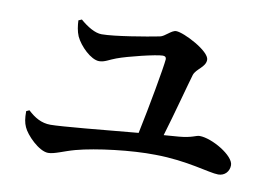

<svg xmlns="http://www.w3.org/2000/svg" viewBox="-68 -772 1136 813"><g transform="rotate(10 500.0 -366.0)"><path d="M61 -223C61 -191 64 -174 72 -156C85 -125 143 -65 183 -65C210 -65 247 -84 295 -97C381 -120 531 -138 632 -136C770 -135 869 -100 908 -100C936 -100 955 -121 955 -148C955 -189 856 -247 803 -247C787 -247 774 -234 717 -229L652 -224C681 -320 715 -449 729 -496C738 -524 778 -538 778 -570C778 -607 661 -667 628 -667C608 -667 585 -637 564 -633C509 -622 374 -599 319 -599C290 -599 256 -620 226 -646L212 -640C213 -618 216 -594 225 -573C243 -534 293 -485 328 -485C352 -485 370 -499 398 -509C443 -526 563 -555 590 -555C600 -555 605 -551 605 -542C602 -505 571 -333 546 -215C395 -201 217 -184 172 -184C133 -184 103 -202 74 -229Z"/></g></svg>

Font: Noto Serif JP
Style: Bold
Weight: 700
Designer: Ryoko NISHIZUKA 西塚涼子 (kana & ideographs); Frank Grießhammer (Latin, Greek & Cyrillic); Wenlong ZHANG 张文龙 (bopomofo); San
Foundry: Adobe
Version: Version 2.001;hotconv 1.1.0;makeotfexe 2.6.0